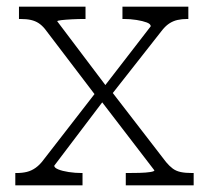

<svg xmlns="http://www.w3.org/2000/svg" viewBox="-20 -557 628 577"><path d="M562 0H358V-37H360Q380 -37 399.5 -37.5Q419 -38 431.5 -40Q444 -42 444 -45L276 -264L268 -269L115 -470Q106 -481 96 -487.5Q86 -494 73 -497Q60 -500 40 -500H37V-537H237V-500H235Q216 -500 196.5 -499Q177 -498 164.5 -496.5Q152 -495 152 -493L300 -297L307 -293L479 -70Q489 -58 499 -50.5Q509 -43 523 -40Q537 -37 558 -37H562ZM26 0V-37H29Q47 -37 61 -40.5Q75 -44 87.5 -53Q100 -62 111 -77L270 -282L296 -261L143 -59Q143 -53 155 -48Q167 -43 186.5 -40Q206 -37 226 -37H228V0ZM310 -266 287 -289 433 -478Q433 -485 421 -489.5Q409 -494 390.5 -497Q372 -500 352 -500H348V-537H546V-500H543Q527 -500 513.5 -497Q500 -494 488 -486Q476 -478 464 -462Z"/></svg>

Font: Roboto Serif Thin
Style: Regular
Weight: 250
Designer: Greg Gazdowicz
Foundry: Commercial Type
Version: Version 1.004